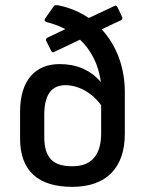

<svg xmlns="http://www.w3.org/2000/svg" viewBox="-20 -714 563 746"><path d="M261 12C393 12 465 -62 465 -194V-357C465 -451 433 -538 375 -600L449 -635C454 -637 457 -642 455 -647L437 -685C433 -692 430 -694 425 -691L325 -644C291 -667 252 -684 208 -693C197 -695 192 -695 187 -687L156 -643C151 -635 153 -629 169 -626C192 -620 214 -611 234 -601L165 -568C160 -566 157 -561 159 -556L178 -518C182 -511 184 -509 190 -512L291 -560C334 -519 363 -463 372 -395C331 -443 276 -465 212 -465C117 -465 58 -402 58 -280V-176C58 -50 128 12 261 12ZM152 -183V-268C152 -347 181 -383 234 -383C284 -383 337 -355 373 -305V-196C373 -113 337 -68 261 -68C186 -68 152 -100 152 -183Z"/></svg>

Font: Sofia Sans Cond SemiBold
Style: Regular
Weight: 600
Width: 3
Designer: Botio Nikoltchev, Ani Petrova
Foundry: lettersoup
Version: Version 4.100